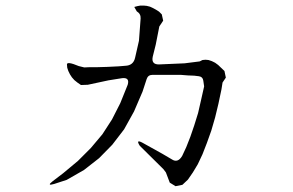

<svg xmlns="http://www.w3.org/2000/svg" viewBox="-20 -637 1040 682"><path d="M171.9 16.6Q144.5 24.4 167 6.8L204.1 -21.5L256.8 -65.4L302.7 -111.3L343.8 -160.2L377.9 -212.9L407.2 -270.5L433.6 -335.9Q441.4 -362.3 414.1 -359.4L365.2 -351.6L292 -335.9L267.6 -335L254.9 -343.8L244.1 -352.5L235.4 -362.3L228.5 -373L222.7 -384.8L218.8 -396.5L217.8 -408.2Q217.8 -419.9 259.8 -402.3L279.3 -397.5L299.8 -398.4H327.1L361.3 -399.4L401.4 -401.4L424.8 -403.3Q454.1 -404.3 460 -432.6L473.6 -492.2L479.5 -571.3Q480.5 -587.9 465.8 -596.7L457 -612.3L467.8 -615.2L478.5 -617.2H490.2L501 -616.2L512.7 -613.3L523.4 -608.4L534.2 -602.5L544.9 -595.7L554.7 -585.9L559.6 -563.5L545.9 -543L533.2 -478.5L522.5 -435.5Q516.6 -407.2 545.9 -408.2L635.7 -412.1L689.5 -418.9L699.2 -423.8L710 -424.8L720.7 -423.8L732.4 -419.9L744.1 -414.1L754.9 -406.2L777.3 -384.8L782.2 -361.3L770.5 -343.8L766.6 -319.3L755.9 -268.6L744.1 -219.7L730.5 -172.9L714.8 -128.9L699.2 -88.9L682.6 -53.7L665 -24.4L647.5 1L627.9 19.5L603.5 24.4L583 11.7L569.3 -24.4L560.5 -36.1L476.6 -119.1Q460.9 -143.6 486.3 -129.9L556.6 -90.8L589.8 -71.3Q611.3 -56.6 627 -83L641.6 -114.3L656.2 -151.4L669.9 -191.4L683.6 -235.4L694.3 -282.2L705.1 -330.1L702.1 -350.6Q700.2 -364.3 686.5 -366.2L669.9 -368.2L647.5 -369.1L622.1 -371.1H558.6H521.5Q505.9 -371.1 501 -356.4L486.3 -311.5L456.1 -241.2L420.9 -177.7L378.9 -123L332 -75.2L278.3 -33.2L216.8 2Z"/></svg>

Font: B2 Hana
Style: Regular
Weight: 500
Version: 2020-08-05; (max)